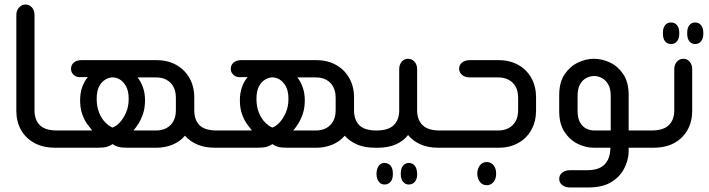

<svg xmlns="http://www.w3.org/2000/svg" viewBox="-20 -651 3122 846"><path d="M237 0H226Q169 0 130.5 -21.5Q92 -43 72 -79.5Q52 -116 52 -162V-585Q52 -605 64 -618Q76 -631 92 -631Q110 -631 121 -618Q132 -605 132 -585V-165Q132 -123 155.5 -99.5Q179 -76 232 -76H237Z M941 -76V0H929Q883 0 850 -14Q817 -28 795 -53Q773 -27 740 -13.5Q707 0 669 0H544Q516 0 501.5 -4Q487 -8 476 -16Q465 -8 450.5 -4Q436 0 409 0H225V-76H386Q377 -87 364 -105Q351 -123 342 -149Q333 -175 333 -209Q333 -242 342.5 -268Q352 -294 367 -311H329Q322 -311 313.5 -315Q305 -319 299 -327.5Q293 -336 293 -348Q293 -365 305.5 -375.5Q318 -386 339 -386H669Q720 -386 757.5 -364.5Q795 -343 815.5 -306Q836 -269 836 -222V-165Q836 -123 859 -99.5Q882 -76 936 -76ZM476 -89Q491 -94 507 -110.5Q523 -127 535 -154Q547 -181 547 -215Q547 -250 535.5 -270.5Q524 -291 508.5 -300.5Q493 -310 476 -310Q461 -310 444.5 -300.5Q428 -291 417 -270.5Q406 -250 406 -215Q406 -181 417 -154Q428 -127 445 -110.5Q462 -94 476 -89ZM586 -310Q600 -293 609.5 -267Q619 -241 619 -210Q619 -175 610 -149Q601 -123 589 -104.5Q577 -86 568 -76H667Q694 -76 713.5 -86.5Q733 -97 744 -117Q755 -137 755 -165V-220Q755 -249 744 -269Q733 -289 713.5 -299.5Q694 -310 667 -310Z M1645 -76V0H1633Q1587 0 1554 -14Q1521 -28 1499 -53Q1477 -27 1444 -13.5Q1411 0 1373 0H1248Q1220 0 1205.5 -4Q1191 -8 1180 -16Q1169 -8 1154.5 -4Q1140 0 1113 0H929V-76H1090Q1081 -87 1068 -105Q1055 -123 1046 -149Q1037 -175 1037 -209Q1037 -242 1046.5 -268Q1056 -294 1071 -311H1033Q1026 -311 1017.5 -315Q1009 -319 1003 -327.5Q997 -336 997 -348Q997 -365 1009.5 -375.5Q1022 -386 1043 -386H1373Q1424 -386 1461.5 -364.5Q1499 -343 1519.5 -306Q1540 -269 1540 -222V-165Q1540 -123 1563 -99.5Q1586 -76 1640 -76ZM1180 -89Q1195 -94 1211 -110.5Q1227 -127 1239 -154Q1251 -181 1251 -215Q1251 -250 1239.5 -270.5Q1228 -291 1212.5 -300.5Q1197 -310 1180 -310Q1165 -310 1148.5 -300.5Q1132 -291 1121 -270.5Q1110 -250 1110 -215Q1110 -181 1121 -154Q1132 -127 1149 -110.5Q1166 -94 1180 -89ZM1290 -310Q1304 -293 1313.5 -267Q1323 -241 1323 -210Q1323 -175 1314 -149Q1305 -123 1293 -104.5Q1281 -86 1272 -76H1371Q1398 -76 1417.5 -86.5Q1437 -97 1448 -117Q1459 -137 1459 -165V-220Q1459 -249 1448 -269Q1437 -289 1417.5 -299.5Q1398 -310 1371 -310Z M1923 -76V0H1911Q1866 0 1832.5 -15Q1799 -30 1778 -56Q1758 -30 1724.5 -15Q1691 0 1645 0H1633V-76H1638Q1691 -76 1715 -99.5Q1739 -123 1739 -165V-346Q1739 -366 1750 -379Q1761 -392 1778 -392Q1795 -392 1806.5 -379Q1818 -366 1818 -346V-165Q1818 -123 1842 -99.5Q1866 -76 1918 -76ZM1674 67Q1691 67 1701 79Q1711 91 1711 112V118Q1711 138 1701 150Q1691 162 1674 162Q1659 162 1649.5 150Q1640 138 1639 118V112Q1640 91 1649.5 79Q1659 67 1674 67ZM1781 67Q1798 67 1807.5 79Q1817 91 1818 112V118Q1818 138 1808 150Q1798 162 1781 162Q1766 162 1756 150Q1746 138 1746 118V112Q1746 91 1756 79Q1766 67 1781 67Z M1911 0V-76H2174Q2201 -76 2221 -86.5Q2241 -97 2252 -117Q2263 -137 2263 -165V-220Q2263 -249 2252 -269Q2241 -289 2221 -299.5Q2201 -310 2174 -310H2050Q2029 -310 2016 -321Q2003 -332 2003 -348Q2003 -365 2016 -375.5Q2029 -386 2050 -386H2176Q2227 -386 2264.5 -364.5Q2302 -343 2322 -306Q2342 -269 2342 -222V-164Q2342 -117 2322 -80Q2302 -43 2264.5 -21.5Q2227 0 2176 0ZM2125 165Q2106 165 2095 151Q2084 137 2083 117V112Q2084 91 2095 77Q2106 63 2125 63Q2143 63 2154.5 77Q2166 91 2166 112V117Q2166 137 2154.5 151Q2143 165 2125 165Z M2856 0H2750V21Q2748 58 2729 94Q2710 130 2671.5 152.5Q2633 175 2572 175H2491Q2471 175 2457.5 164.5Q2444 154 2444 137Q2444 120 2457.5 109.5Q2471 99 2491 99H2565Q2597 99 2617 91Q2637 83 2647.5 70Q2658 57 2662.5 43.5Q2667 30 2668 20L2670 0H2597Q2561 0 2526 -17Q2491 -34 2467.5 -69.5Q2444 -105 2444 -160V-232Q2444 -288 2467.5 -323Q2491 -358 2526 -375Q2561 -392 2597 -392Q2634 -392 2669 -375Q2704 -358 2727 -323Q2750 -288 2750 -232V-76H2856ZM2671 -76V-228Q2671 -261 2659.5 -280Q2648 -299 2631.5 -307.5Q2615 -316 2598 -316Q2581 -316 2564 -307.5Q2547 -299 2536 -280Q2525 -261 2525 -228V-163Q2525 -130 2536 -111Q2547 -92 2564 -84Q2581 -76 2598 -76Z M2937 -457Q2920 -457 2910.5 -469Q2901 -481 2901 -502V-507Q2901 -528 2910.5 -540Q2920 -552 2937 -552Q2953 -552 2963 -540Q2973 -528 2973 -507V-502Q2973 -481 2963 -469Q2953 -457 2937 -457ZM3043 -457Q3027 -457 3017.5 -469Q3008 -481 3008 -502V-507Q3008 -528 3017.5 -540Q3027 -552 3043 -552Q3059 -552 3069 -540Q3079 -528 3079 -507V-502Q3079 -481 3069 -469Q3059 -457 3043 -457ZM2845 0V-76H2850Q2903 -76 2927 -99.5Q2951 -123 2951 -165V-346Q2951 -366 2962.5 -379Q2974 -392 2991 -392Q3008 -392 3019 -379Q3030 -366 3030 -346V-162Q3030 -116 3010 -79.5Q2990 -43 2952 -21.5Q2914 0 2857 0Z"/></svg>

Font: Beiruti Medium
Style: Regular
Weight: 500
Designer: Arlette Boutros
Foundry: Boutros
Version: Version 1.41